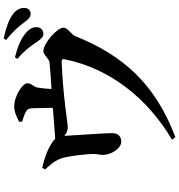

<svg xmlns="http://www.w3.org/2000/svg" viewBox="15 -903 970 1040"><g transform="rotate(-90 500.0 -383.0)"><path d="M791 -671C807 -647 820 -633 836 -633C858 -633 873 -649 873 -670C873 -689 866 -706 844 -726C813 -754 766 -773 710 -787L701 -774C748 -734 772 -699 791 -671ZM894 -743C913 -718 924 -702 944 -702C965 -702 977 -716 977 -737C977 -760 968 -779 942 -799C913 -820 869 -836 812 -848L803 -835C855 -794 876 -766 894 -743ZM361 -748C381 -742 401 -736 416 -727C432 -718 433 -707 434 -685L436 -582C385 -578 323 -572 268 -569C261 -577 250 -585 233 -595C199 -615 150 -631 111 -639L102 -624C128 -595 150 -572 163 -533C175 -498 187 -391 186 -356C185 -337 180 -321 181 -309C181 -270 213 -211 254 -211C281 -212 299 -228 299 -261C299 -298 287 -463 284 -519C300 -507 313 -501 329 -501C358 -501 489 -526 684 -534C699 -534 702 -531 698 -514C650 -278 492 -71 263 64L277 82C568 -28 720 -203 823 -457C833 -484 870 -499 870 -525C870 -558 786 -633 743 -633C722 -633 704 -603 683 -600C648 -596 591 -592 538 -589C539 -615 542 -643 545 -661C550 -692 569 -694 569 -721C569 -744 502 -791 443 -791C412 -791 384 -776 360 -764Z"/></g></svg>

Font: Noto Serif JP
Style: Bold
Weight: 700
Designer: Ryoko NISHIZUKA 西塚涼子 (kana & ideographs); Frank Grießhammer (Latin, Greek & Cyrillic); Wenlong ZHANG 张文龙 (bopomofo); San
Foundry: Adobe
Version: Version 2.001;hotconv 1.1.0;makeotfexe 2.6.0